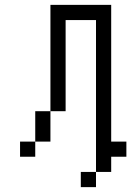

<svg xmlns="http://www.w3.org/2000/svg" viewBox="-20 -645 540 790"><path d="M500 0V-62.5H437.5V-625H187.5V-187.5H125Q125 -187.5 125 -62.5H62.5V0H125V-62.5H187.5Q187.5 -62.5 187.5 -187.5H250Q250 -187.5 250 -562.5H375Q375 -562.5 375 62.5H312.5V125H375V62.5H437.5V0Z"/></svg>

Font: Unifont
Style: Regular
Weight: 500
Version: Version 15.1.04